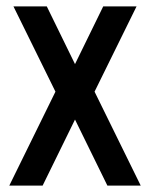

<svg xmlns="http://www.w3.org/2000/svg" viewBox="-20 -579 468 599"><path d="M22 -559 153 -293 9 0H113L214 -206L315 0H419L275 -293L406 -559H302L214 -379L126 -559Z"/></svg>

Font: Modon Arabic
Style: Bold
Weight: 700
Designer: Ahmedzaza
Foundry: Ahmedzaza
Version: Version 2.010